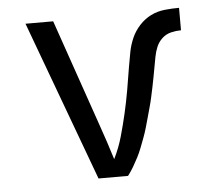

<svg xmlns="http://www.w3.org/2000/svg" viewBox="-44 -575 687 622"><g transform="rotate(-5 300.0 -264.0)"><path d="M252 0 60 -520H150L270 -173Q280 -145 289.5 -116Q299 -87 308 -58Q325 -92 335.5 -129Q346 -166 354.5 -203Q363 -240 369.5 -277.5Q376 -315 382 -353Q386 -377 390.5 -400Q395 -423 404.5 -444.5Q414 -466 430.5 -484Q447 -502 468 -512.5Q489 -523 513 -525.5Q537 -528 560 -528V-455Q544 -455 527.5 -451Q511 -447 498.5 -435.5Q486 -424 479.5 -408.5Q473 -393 470 -376.5Q467 -360 464 -344Q461 -328 458 -311.5Q455 -295 451.5 -278.5Q448 -262 444.5 -246Q441 -230 436.5 -214Q432 -198 427.5 -181.5Q423 -165 418.5 -149.5Q414 -134 408 -118Q402 -102 396 -86.5Q390 -71 382.5 -56.5Q375 -42 366.5 -27.5Q358 -13 348 0Z"/></g></svg>

Font: Iosevka Aile
Style: Regular
Weight: 400
Designer: Belleve Invis
Foundry: Belleve Invis
Version: Version 28.0.1; ttfautohint (v1.8.4)